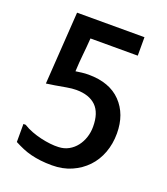

<svg xmlns="http://www.w3.org/2000/svg" viewBox="-128 -784 757 870"><g transform="rotate(20 250.0 -349.5)"><path d="M49 -137Q68 -125 90.5 -116.5Q113 -108 136.5 -102.5Q160 -97 182.5 -94.5Q205 -92 223 -93Q250 -94 271.5 -106Q293 -118 308 -137.5Q323 -157 331 -181.5Q339 -206 339 -233Q339 -300 306 -332Q273 -364 211 -364Q191 -364 165.5 -359.5Q140 -355 111 -350Q105 -349 90.5 -347Q76 -345 71 -344L94 -694H419V-605H191Q188 -562 184 -524Q180 -486 178 -442Q191 -444 207 -446Q223 -448 239 -448Q341 -448 396 -391Q451 -334 451 -241Q451 -191 435 -148Q419 -105 389 -73.5Q359 -42 317 -23.5Q275 -5 223 -5Q193 -5 168 -8Q143 -11 121 -16.5Q99 -22 79 -30.5Q59 -39 38 -50V-137Z"/></g></svg>

Font: D2Coding ligature
Style: Bold
Weight: 700
Monospace: yes
Designer: Yong-Rak Park; Jeong-Hwan Yoon; Sang-Min Lee;
Foundry: NHN Corporation
Version: Version 1.3.2; Build 20180524